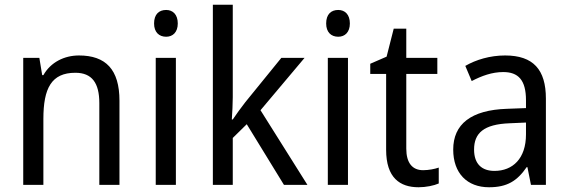

<svg xmlns="http://www.w3.org/2000/svg" viewBox="-20 -780 2398 810"><path d="M313 -546C252 -546 194 -518 163 -463H158L146 -536H78V0H163V-278C163 -408 197 -473 298 -473C368 -473 399 -430 399 -345V0H484V-355C484 -487 426 -546 313 -546Z M681 -738C651 -738 630 -720 630 -681C630 -644 651 -625 681 -625C709 -625 730 -644 730 -681C730 -719 709 -738 681 -738ZM722 -536H637V0H722Z M962 -370V-760H878V0H962V-198L1021 -256L1178 0H1277L1079 -315L1265 -536H1167L1015 -349C999 -329 974 -294 962 -276H958C960 -305 962 -343 962 -370Z M1407 -738C1377 -738 1356 -720 1356 -681C1356 -644 1377 -625 1407 -625C1435 -625 1456 -644 1456 -681C1456 -719 1435 -738 1407 -738ZM1448 -536H1363V0H1448Z M1765 -62C1720 -62 1694 -92 1694 -153V-468H1825V-536H1694V-659H1641L1611 -541L1542 -511V-468H1609V-148C1609 -30 1667 10 1746 10C1777 10 1811 3 1831 -6V-73C1814 -67 1788 -62 1765 -62Z M2111 -546C2047 -546 1988 -528 1943 -502L1970 -438C2012 -460 2056 -476 2103 -476C2166 -476 2199 -443 2199 -357V-324L2119 -321C1967 -316 1892 -256 1892 -149C1892 -49 1951 10 2043 10C2120 10 2162 -17 2202 -75H2205L2220 0H2283V-364C2283 -486 2230 -546 2111 -546ZM2131 -260 2199 -263V-213C2199 -111 2143 -59 2066 -59C2014 -59 1980 -87 1980 -149C1980 -218 2020 -256 2131 -260Z"/></svg>

Font: Noto Sans Bengali UI SemiCondensed
Style: Regular
Weight: 400
Width: 4
Designer: Jelle Bosma - Monotype Design Team
Foundry: Monotype Imaging Inc.
Version: Version 2.003